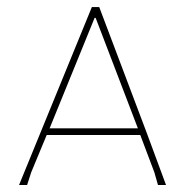

<svg xmlns="http://www.w3.org/2000/svg" viewBox="-20 -526 534 546"><path d="M68.8 -36.1 57.1 0H34.2L241.2 -505.9H262.2L397 -148.9L452.1 0H429.2L418.9 -36.1L378.9 -142.1H112.8ZM249 -475.1 121.1 -161.1H372.1L252 -475.1Z"/></svg>

Font: Datalegreya
Style: Gradient
Weight: 400
Designer: Figs Lab
Foundry: Figs Lab
Version: Version 1.002;PS 001.002;hotconv 1.0.70;makeotf.lib2.5.58329